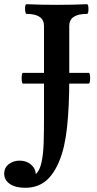

<svg xmlns="http://www.w3.org/2000/svg" viewBox="-84 -686 463 912"><path d="M36 206Q-11 206 -37.5 187.5Q-64 169 -64 139Q-64 110 -42 93.5Q-20 77 9 77Q41 77 63 95.5Q85 114 86 141Q105 124 113.5 84Q122 44 123.5 -10Q125 -64 125 -124V-563Q125 -620 42 -620Q38 -620 36 -631.5Q34 -643 35.5 -654.5Q37 -666 42 -666Q114 -663 186 -663Q257 -663 329 -666Q334 -666 335.5 -654.5Q337 -643 335.5 -631.5Q334 -620 329 -620Q245 -620 245 -563V-307Q245 -180 234.5 -82Q224 16 198 78Q171 144 131.5 175Q92 206 36 206ZM25 -289Q21 -289 19.5 -302Q18 -315 19.5 -327.5Q21 -340 25 -340H338Q342 -340 343.5 -327.5Q345 -315 343.5 -302Q342 -289 337 -289Z"/></svg>

Font: Junicode
Style: Bold
Weight: 700
Designer: Peter S. Baker
Version: Version 2.100; ttfautohint (v1.8.4)